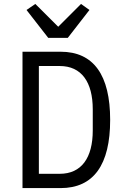

<svg xmlns="http://www.w3.org/2000/svg" viewBox="-20 -963 640 983"><path d="M95.2 0H290.1C459.9 0 544 -120 544 -349.1C544 -578.1 459.9 -698.2 290.1 -698.2H95.2ZM115.8 -911.9 226.9 -769.2H327.1L437.9 -911.9L394.9 -942.8L278.1 -826L160.9 -942.8ZM179 -73.2V-625H285.9C397 -625 454.9 -543 454.9 -403.1V-295.1C454.9 -154.8 397 -73.2 285.9 -73.2Z"/></svg>

Font: Margiela Mono
Style: Regular
Weight: 400
Designer: Mike Abbink, Paul van der Laan, Pieter van Rosmalen
Foundry: Bold Monday
Version: Version 2.003 2021